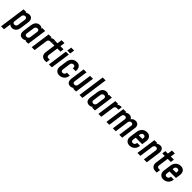

<svg xmlns="http://www.w3.org/2000/svg" viewBox="532 -2788 5006 5006"><g transform="rotate(45 3034.5 -285.0)"><path d="M0 180 102 -547.5H209.5L198 -468L182.5 -493Q204 -525 236.2 -542.8Q268.5 -560.5 310 -560.5Q346.5 -560.5 376.2 -544Q406 -527.5 420.5 -489.2Q435 -451 426 -386L395 -162Q386 -96 360.2 -58Q334.5 -20 300 -3.8Q265.5 12.5 229.5 12.5Q188 12.5 161 -5.2Q134 -23 122 -55L144 -79.5L107.5 180ZM211.5 -95Q243 -95 263.2 -113.5Q283.5 -132 287.5 -162L318.5 -386Q322.5 -416 307.5 -434.5Q292.5 -453 261.5 -453Q230.5 -453 210.5 -434.2Q190.5 -415.5 186.5 -386L155.5 -162Q151.5 -132 165.8 -113.5Q180 -95 211.5 -95Z M615 12.5Q579 12.5 548.8 -3.8Q518.5 -20 504 -58Q489.5 -96 498.5 -162L530 -386Q539.5 -451.5 564.8 -489.8Q590 -528 624.5 -544.2Q659 -560.5 695 -560.5Q737 -560.5 764.2 -542.8Q791.5 -525 803.5 -493L781.5 -468L792 -547.5H899.5L822.5 0H715L726.5 -79.5L742 -55Q721 -23 689 -5.2Q657 12.5 615 12.5ZM662.5 -95Q695 -95 714.5 -113.8Q734 -132.5 738 -162L769.5 -386Q773.5 -415.5 759.2 -434.2Q745 -453 713 -453Q683.5 -453 662.8 -435Q642 -417 637.5 -386L606 -162Q602 -132.5 616.5 -113.8Q631 -95 662.5 -95Z M949.5 0 1026.5 -547.5H1134L1121.5 -461.5L1105.5 -484.5Q1128 -519.5 1160.8 -537Q1193.5 -554.5 1233.5 -554.5H1258L1243 -447H1184.5Q1155 -447 1134.8 -430.8Q1114.5 -414.5 1110.5 -384.5L1057 0Z M1449 6.5Q1370 6.5 1329.5 -40.5Q1289 -87.5 1300.5 -170.5L1339 -448.5H1246.5L1260 -548H1352.5L1371 -680H1478.5L1460 -548H1575L1561.5 -448.5H1446.5L1408 -170.5Q1403.5 -139 1418.5 -120Q1433.5 -101 1464.5 -101H1513L1497.5 6.5Z M1585 0 1662 -547.5H1769.5L1692.5 0ZM1668.5 -594.5 1686 -720H1793.5L1776 -594.5Z M2176 -179.5 2175 -169.5Q2169.5 -114 2141.8 -73Q2114 -32 2071 -9.8Q2028 12.5 1976 12.5Q1897.5 12.5 1856.8 -37.8Q1816 -88 1827.5 -169.5L1856.5 -378.5Q1864.5 -432.5 1891.8 -473.5Q1919 -514.5 1961.2 -537.5Q2003.5 -560.5 2056.5 -560.5Q2136 -560.5 2173.8 -510Q2211.5 -459.5 2203.5 -378.5L2202.5 -368.5H2095L2097.5 -386Q2101 -414.5 2087.5 -433.8Q2074 -453 2041 -453Q2010.5 -453 1989.8 -434.5Q1969 -416 1965 -386L1934 -162Q1930 -132 1944.8 -113.5Q1959.5 -95 1990.5 -95Q2022.5 -95 2042.5 -114Q2062.5 -133 2066 -162L2068.5 -179.5Z M2377.5 12.5Q2342 12.5 2312.5 -3.5Q2283 -19.5 2268.5 -57.5Q2254 -95.5 2263 -162L2317 -547.5H2424.5L2370.5 -162Q2366.5 -131.5 2381 -113.2Q2395.5 -95 2425.5 -95Q2455.5 -95 2476 -113.2Q2496.5 -131.5 2500.5 -162L2554.5 -547.5H2662L2585 0H2477.5L2489 -80L2504.5 -55.5Q2483.5 -23.5 2451.5 -5.5Q2419.5 12.5 2377.5 12.5Z M2712 0 2817 -750H2924.5L2819.5 0Z M3074 12.5Q3038 12.5 3007.8 -3.8Q2977.5 -20 2963 -58Q2948.5 -96 2957.5 -162L2989 -386Q2998.5 -451.5 3023.8 -489.8Q3049 -528 3083.5 -544.2Q3118 -560.5 3154 -560.5Q3196 -560.5 3223.2 -542.8Q3250.5 -525 3262.5 -493L3240.5 -468L3251 -547.5H3358.5L3281.5 0H3174L3185.5 -79.5L3201 -55Q3180 -23 3148 -5.2Q3116 12.5 3074 12.5ZM3121.5 -95Q3154 -95 3173.5 -113.8Q3193 -132.5 3197 -162L3228.5 -386Q3232.5 -415.5 3218.2 -434.2Q3204 -453 3172 -453Q3142.5 -453 3121.8 -435Q3101 -417 3096.5 -386L3065 -162Q3061 -132.5 3075.5 -113.8Q3090 -95 3121.5 -95Z M3408.5 0 3485.5 -547.5H3593L3580.5 -461.5L3564.5 -484.5Q3587 -519.5 3619.8 -537Q3652.5 -554.5 3692.5 -554.5H3717L3702 -447H3643.5Q3614 -447 3593.8 -430.8Q3573.5 -414.5 3569.5 -384.5L3516 0Z M3704 0 3781 -547.5H3888.5L3877 -467.5L3861.5 -492Q3883 -524.5 3915.5 -542.5Q3948 -560.5 3989 -560.5Q4019 -560.5 4045 -550Q4071 -539.5 4088.5 -516Q4106 -492.5 4109 -455L4082 -461Q4103 -507.5 4139 -534Q4175 -560.5 4227 -560.5Q4262.5 -560.5 4292 -545.2Q4321.5 -530 4336.2 -496.5Q4351 -463 4343.5 -408.5L4286.5 0H4179L4233 -386Q4237 -416 4222.5 -434.5Q4208 -453 4178.5 -453Q4148 -453 4127.5 -434.5Q4107 -416 4103 -386L4049 0H3941.5L3995.5 -386Q3999.5 -416 3985 -434.5Q3970.5 -453 3941 -453Q3910.5 -453 3890 -434.5Q3869.5 -416 3865.5 -386L3811.5 0Z M4565 12.5Q4486.5 12.5 4445.8 -37.8Q4405 -88 4416.5 -169.5L4445.5 -378.5Q4453.5 -433 4480.8 -474Q4508 -515 4550.2 -537.8Q4592.5 -560.5 4645 -560.5Q4723.5 -560.5 4764 -510.5Q4804.5 -460.5 4793.5 -378.5L4775 -249H4519.5L4533.5 -349H4681.5L4686.5 -386Q4690.5 -416 4675.5 -434.5Q4660.5 -453 4629.5 -453Q4599.5 -453 4578.8 -434.5Q4558 -416 4554 -386L4523 -162Q4519 -132 4533.8 -113.5Q4548.5 -95 4579.5 -95Q4611.5 -95 4631.5 -114Q4651.5 -133 4655 -162L4657.5 -179.5H4765L4764 -169.5Q4758.5 -114 4730.8 -73Q4703 -32 4660 -9.8Q4617 12.5 4565 12.5Z M4848.5 0 4925.5 -547.5H5033L5021.5 -465.5L5004.5 -487Q5027 -523 5060.5 -541.8Q5094 -560.5 5133.5 -560.5Q5198 -560.5 5228.5 -514Q5259 -467.5 5247.5 -386L5193.5 0H5086L5140 -386Q5144 -416 5129.5 -434.5Q5115 -453 5085.5 -453Q5055 -453 5034.5 -434.5Q5014 -416 5010 -386L4956 0Z M5518 6.5Q5439 6.5 5398.5 -40.5Q5358 -87.5 5369.5 -170.5L5408 -448.5H5315.5L5329 -548H5421.5L5440 -680H5547.5L5529 -548H5644L5630.5 -448.5H5515.5L5477 -170.5Q5472.5 -139 5487.5 -120Q5502.5 -101 5533.5 -101H5582L5566.5 6.5Z M5810.5 12.5Q5732 12.5 5691.2 -37.8Q5650.5 -88 5662 -169.5L5691 -378.5Q5699 -433 5726.2 -474Q5753.5 -515 5795.8 -537.8Q5838 -560.5 5890.5 -560.5Q5969 -560.5 6009.5 -510.5Q6050 -460.5 6039 -378.5L6020.5 -249H5765L5779 -349H5927L5932 -386Q5936 -416 5921 -434.5Q5906 -453 5875 -453Q5845 -453 5824.2 -434.5Q5803.5 -416 5799.5 -386L5768.5 -162Q5764.5 -132 5779.2 -113.5Q5794 -95 5825 -95Q5857 -95 5877 -114Q5897 -133 5900.5 -162L5903 -179.5H6010.5L6009.5 -169.5Q6004 -114 5976.2 -73Q5948.5 -32 5905.5 -9.8Q5862.5 12.5 5810.5 12.5Z"/></g></svg>

Font: Mohave SemiBold
Style: Italic
Weight: 600
Italic angle: -8°
Designer: Gumpita Rahayu
Foundry: Tokotype
Version: Version 2.003